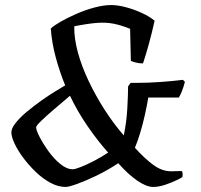

<svg xmlns="http://www.w3.org/2000/svg" viewBox="-20 -740 795 760"><path d="M240 0Q210 0 179.5 -16.5Q149 -33 121.5 -59.5Q94 -86 72 -115.5Q50 -145 37.5 -172Q25 -199 25 -216Q25 -232 42 -253.5Q59 -275 86 -297.5Q113 -320 142.5 -341Q172 -362 198 -378Q224 -394 238 -402Q216 -456 200.5 -513.5Q185 -571 181 -627Q192 -638 219 -653.5Q246 -669 281 -684.5Q316 -700 353 -710Q390 -720 420 -720Q447 -720 480 -711Q513 -702 543 -688Q573 -674 592 -658Q581 -608 568 -561.5Q555 -515 546 -489Q531 -489 517.5 -492.5Q504 -496 498 -499L495 -626Q460 -640 430.5 -646Q401 -652 365.5 -649.5Q330 -647 274 -636Q273 -589 288 -533.5Q303 -478 330.5 -420Q358 -362 393.5 -306.5Q429 -251 470 -204Q481 -257 484 -312Q487 -367 487 -398L497 -412H522Q566 -412 615.5 -415.5Q665 -419 704 -424L712 -416Q705 -391 699.5 -377.5Q694 -364 688 -354H567Q562 -324 554 -287.5Q546 -251 535.5 -216Q525 -181 514 -155Q552 -113 586.5 -87.5Q621 -62 657 -62Q665 -62 675 -62.5Q685 -63 699 -63Q705 -59 702 -39Q698 -36 678.5 -26.5Q659 -17 633.5 -8.5Q608 0 586 0Q560 0 524 -24.5Q488 -49 448 -94Q406 -66 362.5 -45Q319 -24 285.5 -12Q252 0 240 0ZM268 -70Q277 -70 300 -79Q323 -88 352 -103Q381 -118 408 -136Q367 -182 327 -240Q287 -298 257 -361Q223 -332 192.5 -306Q162 -280 142.5 -261Q123 -242 123 -236Q123 -225 136.5 -198.5Q150 -172 171.5 -142Q193 -112 218.5 -91Q244 -70 268 -70Z"/></svg>

Font: Texturina
Style: Italic
Weight: 400
Italic angle: -11°
Designer: Guillermo Torres Carreño
Foundry: Omnibus-Type
Version: Version 1.002; ttfautohint (v1.8.3)